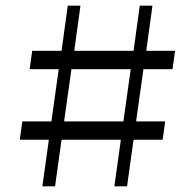

<svg xmlns="http://www.w3.org/2000/svg" viewBox="-20 -740 690 680"><path d="M85 -495 94 -560H198L220 -720H265L243 -560H453L475 -720H520L498 -560H600L591 -495H488L462 -310H565L556 -245H453L430 -80H385L408 -245H198L175 -80H130L153 -245H50L59 -310H162L188 -495ZM207 -310H417L443 -495H233Z"/></svg>

Font: Gowun Batang
Style: Regular
Weight: 400
Designer: Yanghee Ryu
Foundry: Yanghee Ryu
Version: Version 2.000